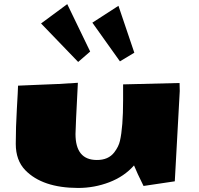

<svg xmlns="http://www.w3.org/2000/svg" viewBox="-20 -907 977 945"><path d="M570.3 -605 434.6 -795.4 563 -878.4 641.1 -647.5ZM364.7 -602.1 182.1 -791.5 311 -886.7 423.8 -653.3ZM351.6 -247.6Q351.6 -119.6 456.5 -119.6Q513.2 -119.1 542.5 -157.2Q564 -185.5 570.3 -213.4Q585.9 -281.2 585.9 -413.6V-491.7Q647 -493.7 863.8 -498.5Q864.7 -472.7 864.7 -459L840.3 -14.6L686.5 8.3Q654.3 -56.2 639.6 -92.8Q591.3 -38.1 517.8 -10Q444.3 18.1 364.3 18.1Q189 17.6 104.5 -69.3Q57.6 -117.7 57.6 -199Q57.6 -280.3 63 -371.6Q68.4 -462.9 68.8 -485.4Q85.9 -486.8 160.2 -489.3Q234.4 -491.7 267.6 -493.7L363.3 -499.5Q351.6 -274.4 351.6 -247.6Z"/></svg>

Font: Seymour One
Style: Book
Weight: 400
Designer: vernon adams
Foundry: vernon adams
Version: Version 1.000; ttfautohint (v0.93) -l 8 -r 50 -G 200 -x 0 -w